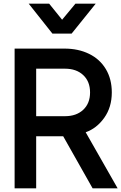

<svg xmlns="http://www.w3.org/2000/svg" viewBox="-20 -1021 664 1051"><path d="M60 -755H333Q409 -755 468 -726Q527 -697 559.5 -642.5Q592 -588 592 -515Q592 -434 550.5 -376Q509 -318 449 -297L624 10H487L326 -275H178V10H60ZM336 -385Q398 -385 435.5 -420Q473 -455 473 -515Q473 -575 435.5 -610Q398 -645 336 -645H178V-385ZM137 -1001H249L320 -913L393 -1001H504L372 -837H267Z"/></svg>

Font: BLUETTI 2.0 Medium
Style: Italic
Weight: 500
Designer: Stijn de Vries
Foundry: tokotype
Version: Version 2.005;October 31, 2023;FontCreator 14.0.0.2814 64-bi